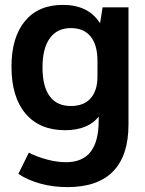

<svg xmlns="http://www.w3.org/2000/svg" viewBox="-20 -530 595 786"><path d="M506 -500V-20Q506 107 443 171.5Q380 236 256 236Q198 236 146.5 222Q95 208 55 182L98 95Q134 113 174 123.5Q214 134 250 134Q318 134 351 91.5Q384 49 384 -37V-53Q364 -26 329 -11.5Q294 3 246 3Q142 3 84.5 -65Q27 -133 27 -257Q27 -377 82 -443.5Q137 -510 237 -510Q341 -510 388 -437H390L400 -500ZM379 -281Q379 -346 351 -380.5Q323 -415 270 -415Q214 -415 184 -373.5Q154 -332 154 -254Q154 -176 183.5 -136Q213 -96 270 -96Q323 -96 351 -127.5Q379 -159 379 -217Z"/></svg>

Font: Sarabun
Style: Bold
Weight: 700
Designer: Suppakit Chalermlarp | Katatrad Co.,Ltd.
Foundry: Cadson Demak Co.,Ltd.
Version: Version 1.000; ttfautohint (v1.6)